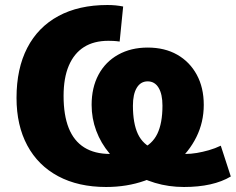

<svg xmlns="http://www.w3.org/2000/svg" viewBox="-20 -736 942 767"><path d="M404 11Q293 11 212.5 -32Q132 -75 89 -155Q46 -235 46 -345Q46 -462 89 -545Q132 -628 213.5 -672Q295 -716 409 -716Q427 -716 442 -714.5Q457 -713 472 -710L458 -570Q444 -572 433 -572.5Q422 -573 413 -573Q355 -573 315.5 -548Q276 -523 255 -474Q234 -425 234 -353Q234 -276 254.5 -224.5Q275 -173 316.5 -147Q358 -121 420 -121Q496 -121 542 -140Q588 -159 608.5 -201.5Q629 -244 629 -314Q629 -360 613.5 -385.5Q598 -411 570 -411Q542 -411 526.5 -385.5Q511 -360 511 -314Q511 -243 531 -200.5Q551 -158 597 -139.5Q643 -121 720 -121Q743 -121 766.5 -125Q790 -129 814.5 -136Q839 -143 862 -154L902 -31Q867 -10 820 0.5Q773 11 715 11Q654 11 599 -5.5Q544 -22 498 -52Q452 -82 417.5 -123Q383 -164 364.5 -213.5Q346 -263 346 -317Q346 -386 373.5 -437.5Q401 -489 452 -517.5Q503 -546 570 -546Q638 -546 688 -517.5Q738 -489 766 -437.5Q794 -386 794 -317Q794 -248 764.5 -188.5Q735 -129 682 -84Q629 -39 558 -14Q487 11 404 11Z"/></svg>

Font: Nunito Sans 12pt Black
Style: Regular
Weight: 900
Designer: Vernon Adams
Foundry: Vernon Adams
Version: Version 3.101;gftools[0.9.27]